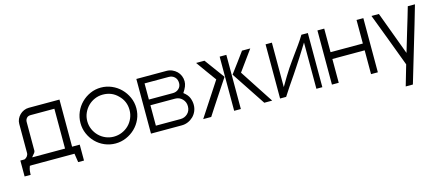

<svg xmlns="http://www.w3.org/2000/svg" viewBox="-47 -909 3494 1527"><g transform="rotate(-15 1700.5 -145.5)"><path d="M70 -60Q84 -65 93.5 -77.5Q103 -90 103 -105V-344Q103 -365 111.5 -383.5Q120 -402 134.5 -416.5Q149 -431 168.5 -439.5Q188 -448 209 -448H462V-60H525V71H477L466 -1H118Q116 -1 107.5 -0.5Q99 0 98 0Q89 26 88 37.5Q87 49 86 61V71H36V-60ZM164 -105Q163 -104 163 -101.5Q163 -99 161 -96Q161 -94 157 -89Q153 -84 147.5 -78Q142 -72 138 -66.5Q134 -61 134 -60H404V-388H209Q186 -388 175 -374.5Q164 -361 164 -344Z M804 -455Q850 -455 892 -437Q934 -419 965.5 -387.5Q997 -356 1016 -314Q1035 -272 1035 -224Q1035 -176 1016.5 -134.5Q998 -93 966 -62Q934 -31 892 -13Q850 5 804 5Q757 5 715 -13Q673 -31 642 -62.5Q611 -94 593 -135.5Q575 -177 575 -224Q575 -271 593 -313Q611 -355 642.5 -386.5Q674 -418 715.5 -436.5Q757 -455 804 -455ZM927 -347Q878 -397 804 -397Q769 -397 737.5 -383.5Q706 -370 682.5 -346.5Q659 -323 645 -291.5Q631 -260 631 -224Q631 -188 645 -156.5Q659 -125 682.5 -101.5Q706 -78 737.5 -64.5Q769 -51 804 -51Q840 -51 872 -64.5Q904 -78 927.5 -101Q951 -124 965 -156Q979 -188 979 -224Q979 -297 927 -347Z M1343 -448Q1368 -448 1389.5 -438.5Q1411 -429 1427 -413.5Q1443 -398 1452 -376.5Q1461 -355 1461 -331Q1461 -310 1452.5 -289Q1444 -268 1427 -243Q1461 -217 1472 -188.5Q1483 -160 1483 -132Q1483 -104 1472.5 -79.5Q1462 -55 1443.5 -37Q1425 -19 1400.5 -8.5Q1376 2 1349 2H1095V-448ZM1149 -217V-49H1352Q1386 -49 1410.5 -72Q1435 -95 1435 -133Q1435 -168 1411 -192.5Q1387 -217 1352 -217ZM1149 -397V-264H1347Q1375 -264 1395 -282Q1415 -300 1415 -329Q1415 -360 1396 -378.5Q1377 -397 1347 -397Z M1656 -448 1777 -283Q1754 -249 1729.5 -211.5Q1705 -174 1680.5 -137.5Q1656 -101 1633.5 -66Q1611 -31 1592 -2H1526L1708 -280Q1681 -317 1648.5 -362Q1616 -407 1587 -448ZM1843 -283Q1874 -324 1907.5 -369.5Q1941 -415 1965 -448H2033L1912 -281Q1956 -213 2002.5 -142Q2049 -71 2094 -2H2029ZM1836 -448V-2H1781V-448Z M2458 -2V-383Q2447 -366 2429 -336.5Q2411 -307 2390 -274.5Q2369 -242 2348.5 -211Q2328 -180 2314 -159Q2285 -117 2258 -77Q2231 -37 2209 -2H2159V-448H2211V-82Q2236 -125 2256 -158Q2276 -191 2293 -216.5Q2310 -242 2325 -262.5Q2340 -283 2354 -303Q2381 -340 2407 -376.5Q2433 -413 2454 -448H2507V-2Z M2964 -448V-2H2908V-198H2642V-2H2586V-448H2642V-254H2908V-448Z M3389 -448Q3366 -367 3343.5 -291.5Q3321 -216 3299 -142Q3277 -68 3254.5 7.5Q3232 83 3208 164H3149L3198 -5Q3157 -114 3115 -226.5Q3073 -339 3031 -448H3092L3224 -92Q3235 -128 3248.5 -174Q3262 -220 3276.5 -268Q3291 -316 3305 -362.5Q3319 -409 3330 -448Z"/></g></svg>

Font: Fundamental  Brigade Scvhlank
Style: Regular
Weight: 100
Designer: Peter Wiegel, original typeface by Arno Drescher 1935
Foundry: Peter Wiegel
Version: Version 0.000 2012 initial release